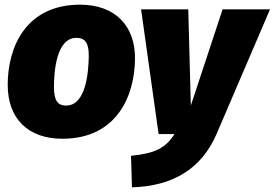

<svg xmlns="http://www.w3.org/2000/svg" viewBox="-20 -574 1176 822"><path d="M247 20C481 20 557 -165 558 -323C559 -465 471 -554 323 -554C89 -554 13 -370 13 -211C13 -66 100 20 247 20ZM1136 -534H933L797 -122L786 -534H584L659 0H727C689 60 643 83 541 93L545 228C721 223 843 148 907 0ZM263 -122C227 -122 211 -144 211 -201C211 -270 222 -412 307 -412C344 -412 361 -390 360 -333C359 -264 348 -122 263 -122Z"/></svg>

Font: Fira Sans Heavy
Style: Italic
Weight: 900
Italic angle: -8°
Designer: bBox Type GmbH & Carrois Corporate GbR & Edenspiekermann AG
Foundry: bBox Type GmbH & Carrois Corporate GbR & Edenspiekermann AG
Version: Version 4.301;PS 004.301;hotconv 1.0.88;makeotf.lib2.5.64775